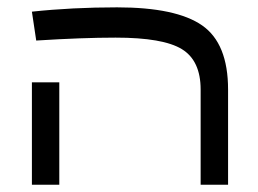

<svg xmlns="http://www.w3.org/2000/svg" viewBox="-20 -516 700 520"><path d="M597.7 -15.6H523.4V-273.4Q523.4 -351.6 472.7 -382.8Q421.9 -414.1 293 -414.1Q203.1 -414.1 78.1 -406.2L66.4 -484.4Q175.8 -496.1 296.9 -496.1Q457 -496.1 527.3 -447.3Q597.7 -398.4 597.7 -273.4ZM140.6 -15.6H66.4V-293H140.6Z"/></svg>

Font: 和音 by 宁静之雨，公众号njzyshare
Style: Regular
Weight: 400
Designer: Steve Matteson
Foundry: Ascender Corporation
Version: Version 6.00;June 8, 2018;FontCreator 11.0.0.2388 32-bit